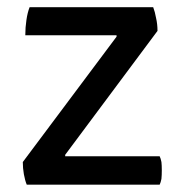

<svg xmlns="http://www.w3.org/2000/svg" viewBox="-20 -502 497 522"><path d="M408.2 -418Q408.2 -436.5 404.3 -453.1Q401.4 -469.7 396.5 -482.4Q284.2 -482.4 60.5 -482.4Q54.7 -467.8 51.8 -447.3Q48.8 -427.7 48.8 -406.2Q131.8 -406.2 296.9 -406.2Q296.9 -405.3 296.9 -402.3Q233.4 -317.4 42 -61.5Q42 -44.9 44.9 -28.3Q47.9 -11.7 52.7 0Q172.9 0 414.1 0Q417 -5.9 418.9 -15.6Q419.9 -25.4 419.9 -39.1Q419.9 -52.7 418.9 -61.5Q417 -71.3 414.1 -77.1Q328.1 -77.1 157.2 -77.1Q157.2 -78.1 157.2 -81.1Q219.7 -165 408.2 -418Z"/></svg>

Font: cl
Style: Regular
Weight: 400
Designer: Mitja Miklavcic
Version: Version 1.0